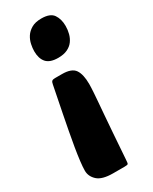

<svg xmlns="http://www.w3.org/2000/svg" viewBox="-196 -614 677 847"><g transform="rotate(-30 143.0 -190.0)"><path d="M157 -377Q115 -377 97 -397.5Q79 -418 79 -455Q79 -471 83 -490Q87 -509 97.5 -525.5Q108 -542 127.5 -553.5Q147 -565 178 -565Q223 -565 239 -541.5Q255 -518 255 -483Q255 -463 250 -444Q245 -425 234 -410Q223 -395 204 -386Q185 -377 157 -377ZM135 -307Q184 -307 200.5 -282.5Q217 -258 217 -209Q217 -200 216.5 -189.5Q216 -179 215 -163Q214 -147 212 -123Q210 -99 207 -61.5Q204 -24 200 29.5Q196 83 191 156Q190 167 189.5 173.5Q189 180 187 182Q184 185 170 185H111Q56 185 32.5 163.5Q9 142 9 113Q9 95 12.5 65.5Q16 36 22 0Q28 -36 35.5 -75.5Q43 -115 50.5 -153.5Q58 -192 65 -226.5Q72 -261 77 -287Q79 -299 83.5 -303Q88 -307 99 -307Z"/></g></svg>

Font: Poetsen One
Style: Regular
Weight: 400
Designer: Pablo Impallari, Rodrigo Fuenzalida
Foundry: Pablo Impallari, Rodrigo Fuenzalida
Version: Version 1.001; ttfautohint (v0.93) -l 8 -r 50 -G 200 -x 14 -